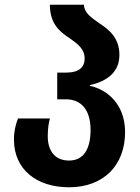

<svg xmlns="http://www.w3.org/2000/svg" viewBox="-20 -782 594 812"><path d="M272 10C420 10 509 -85 509 -223C509 -340 435 -403 360 -419V-422C435 -439 485 -478 485 -550C485 -621 442 -656 401 -683C365 -708 336 -728 335 -762H191C191 -680 234 -647 275 -620C308 -597 338 -575 338 -535C338 -499 316 -475 260 -475H222V-362H259C325 -362 363 -315 363 -233C363 -155 336 -103 272 -103C213 -103 182 -143 182 -206C182 -234 185 -258 191 -281H56C46 -254 39 -228 39 -192C39 -64 136 10 272 10Z"/></svg>

Font: Noto Sans Georgian SemiCondensed Bold
Style: Regular
Weight: 700
Width: 4
Designer: Monotype Design Team, Akaki Razmadze
Foundry: Google LLC
Version: Version 2.005